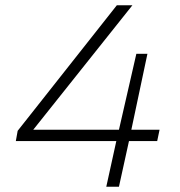

<svg xmlns="http://www.w3.org/2000/svg" viewBox="-20 -708 682 728"><path d="M383 0 421 -173H40L47 -212L423 -688H482L106 -216H431L497 -504H539L478 -216H585L576 -173H469L431 0Z"/></svg>

Font: Saira ExtraLight
Style: Italic
Weight: 200
Italic angle: -12°
Designer: Hector Gatti with collaboration of the Omnibus-Type team
Foundry: Omnibus-Type
Version: Version 1.100; ttfautohint (v1.8.3)